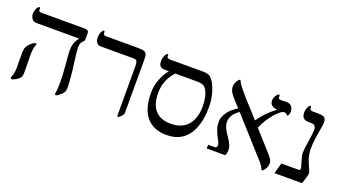

<svg xmlns="http://www.w3.org/2000/svg" viewBox="-52 -1037 2665 1496"><g transform="rotate(20 1280.5 -289.5)"><path d="M502.9 -477.1Q502.9 -461.4 493.2 -455.1Q470.2 -436.5 470.2 -398.9Q470.2 -371.1 482.9 -274.9Q501 -142.6 501 -77.1Q501 -56.2 497.3 -45.7Q493.7 -35.2 486.6 -26.9Q479.5 -18.6 478.8 -17.8Q478 -17.1 477.5 -16.6Q477.1 -16.1 476.3 -15.6Q475.6 -15.1 450.2 5.9Q439.9 12.2 435.1 12.2Q425.8 12.2 425.8 0L427.2 -8.3Q433.1 -33.7 433.1 -87.9Q433.1 -147.9 425.3 -240.7Q417 -333 417 -350.1Q417 -384.8 424.3 -409.9Q431.6 -435.1 456.1 -464.8H101.1Q77.6 -464.8 63.7 -481.7Q49.8 -498.5 49.8 -524.9Q49.8 -547.4 60.5 -568.1Q71.3 -588.9 81.1 -588.9Q87.9 -588.9 87.9 -580.1V-568.8Q87.9 -560.5 92.3 -556.9Q96.7 -553.2 107.9 -553.2H470.2Q502.9 -553.2 502.9 -527.8ZM158.2 -308.1Q158.2 -305.7 150.9 -291Q142.1 -258.8 142.1 -211.9L144 -71.8Q144 -47.4 139.6 -36.6Q135.3 -25.9 122.6 -14.9Q109.9 -3.9 93.8 4.2Q77.6 12.2 69.8 12.2Q59.1 12.2 59.1 1L60.5 -5.9Q76.2 -37.1 76.2 -86.9L75.2 -196.8Q75.2 -230.5 79.1 -244.9Q83 -259.3 95.7 -275.1Q108.4 -291 124.5 -303Q140.6 -314.9 148.9 -314.9Q151.9 -314.9 155 -313Q158.2 -311 158.2 -308.1Z M988.3 -43.9Q988.3 -34.2 984.4 -27.8Q980.5 -21.5 967 -7.8Q953.6 5.9 947.3 5.9Q942.9 5.9 941.7 2.2Q940.4 -1.5 940.4 -14.2V-402.8Q940.4 -430.2 937.5 -442.6Q934.6 -455.1 927.7 -460Q920.9 -464.8 899.4 -464.8H634.3Q610.8 -464.8 599.1 -481.4Q587.4 -498 587.4 -522.9Q587.4 -548.8 597.4 -568.8Q607.4 -588.9 617.2 -588.9Q619.6 -588.9 621.3 -585.9Q623 -583 623 -580.1V-570.8Q623 -565.4 627.7 -559.3Q632.3 -553.2 645 -553.2H910.2Q945.8 -553.2 960.9 -547.9Q976.1 -542.5 982.2 -529.5Q988.3 -516.6 988.3 -485.8Z M1588.4 -304.2Q1588.4 -207.5 1559.8 -134.8Q1531.2 -62 1477.8 -26.6Q1424.3 8.8 1350.6 8.8Q1241.2 8.8 1183.3 -59.8Q1125.5 -128.4 1125.5 -261.2Q1125.5 -317.4 1145.5 -370.1Q1165.5 -422.9 1199.2 -464.8H1164.6Q1140.1 -464.8 1127.2 -477.1Q1114.3 -489.3 1114.3 -520Q1114.3 -541.5 1124.3 -564.2Q1134.3 -586.9 1145.5 -586.9Q1151.4 -586.9 1151.4 -580.1L1150.4 -568.8Q1150.4 -561.5 1159.4 -557.4Q1168.5 -553.2 1177.2 -553.2H1451.2Q1487.8 -553.2 1508.3 -540Q1528.8 -526.9 1548.3 -487.3Q1567.9 -447.8 1578.1 -402.6Q1588.4 -357.4 1588.4 -304.2ZM1540.5 -295.9Q1540.5 -337.9 1533.7 -370.1Q1526.9 -402.3 1513.9 -425Q1501 -447.8 1483.2 -456.3Q1465.3 -464.8 1426.3 -464.8H1252.4Q1215.8 -426.8 1197 -379.2Q1178.2 -331.5 1178.2 -279.8Q1178.2 -182.6 1222.4 -133.8Q1266.6 -85 1351.6 -85Q1411.6 -85 1454.1 -109.6Q1496.6 -134.3 1518.6 -183.3Q1540.5 -232.4 1540.5 -295.9Z M2199.2 -492.2Q2199.2 -470.7 2186 -454.1Q2168 -472.2 2153.3 -472.2Q2137.7 -472.2 2114.3 -451.2Q2044.9 -390.6 2000.5 -289.1L2152.3 -119.1Q2183.1 -85.4 2183.1 -59.1Q2183.1 -42.5 2176.8 -26.4Q2170.4 -10.3 2160.2 1.5Q2149.9 13.2 2144 13.2Q2140.1 13.2 2139.2 9.3Q2127.9 -24.4 2080.1 -71.8L1826.2 -355Q1790.5 -330.6 1774.9 -305.4Q1759.3 -280.3 1759.3 -248Q1759.3 -226.1 1769.5 -202.1Q1779.8 -178.2 1802.2 -146.5Q1824.2 -115.7 1834.7 -91.8Q1845.2 -67.9 1845.2 -44.9Q1845.2 -18.6 1835.4 0H1682.1V-30.8H1734.4Q1756.3 -30.8 1756.3 -54.2Q1756.3 -66.4 1747.3 -83Q1738.3 -99.6 1727.3 -121.1Q1716.3 -142.6 1707.3 -168.9Q1698.2 -195.3 1698.2 -227.1Q1698.2 -260.7 1720 -296.9Q1741.7 -333 1779.3 -359.9L1805.2 -377L1737.3 -453.1Q1707 -488.8 1707 -522.9Q1707 -539.1 1713.4 -554.7Q1719.7 -570.3 1729 -581.1Q1738.3 -591.8 1743.2 -591.8Q1748 -591.8 1751.5 -582Q1758.8 -559.6 1829.1 -479L1960.4 -334Q2013.7 -412.1 2095.2 -472.2Q2066.4 -472.2 2049.3 -486.6Q2032.2 -501 2032.2 -525.9Q2032.2 -547.4 2045.4 -567.6Q2058.6 -587.9 2070.3 -587.9Q2073.2 -587.9 2073.7 -585.2Q2074.2 -582.5 2074.2 -574.2Q2074.2 -562 2079.1 -556.9Q2084 -551.8 2098.1 -551.8L2143.1 -553.2Q2169.4 -553.2 2184.3 -536.9Q2199.2 -520.5 2199.2 -492.2Z M2496.6 -86.9Q2496.6 -79.6 2489.5 -54Q2482.4 -28.3 2471.2 0H2243.2L2268.6 -88.9H2409.2Q2425.3 -88.9 2425.3 -104Q2425.3 -110.4 2411.1 -155.3Q2396.5 -200.2 2396.5 -226.1Q2396.5 -252.4 2408.2 -323.2Q2419.4 -394 2419.4 -422.9Q2419.4 -464.8 2379.4 -464.8H2357.4Q2299.3 -464.8 2299.3 -522.9Q2299.3 -544.9 2309.1 -566.9Q2318.8 -588.9 2328.1 -588.9Q2335.4 -588.9 2335.4 -574.2Q2335.4 -562 2342 -557.6Q2348.6 -553.2 2367.2 -553.2H2404.3Q2444.8 -553.2 2458 -542Q2471.2 -530.8 2471.2 -502Q2471.2 -486.8 2467.3 -465.3Q2444.3 -339.4 2444.3 -280.8Q2444.3 -233.4 2455.6 -199Q2466.8 -164.6 2483.4 -129.4Q2496.6 -101.6 2496.6 -86.9Z"/></g></svg>

Font: Times New Roman
Style: Regular
Weight: 400
Designer: Steve Matteson
Foundry: Ascender Corporation
Version: Version 2.00.3